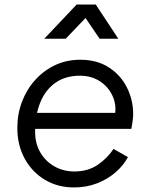

<svg xmlns="http://www.w3.org/2000/svg" viewBox="-20 -810 657 842"><path d="M305 12Q233 12 177 -21.5Q121 -55 88.5 -114Q56 -173 56 -249Q56 -310 76.5 -364Q97 -418 134.5 -459.5Q172 -501 222 -524.5Q272 -548 332 -548Q406 -548 458 -514Q510 -480 537 -425.5Q564 -371 564 -310Q564 -294 561 -275Q558 -256 556 -245H103L108 -315H518L480 -286Q494 -339 476.5 -382.5Q459 -426 420.5 -452Q382 -478 331 -478Q267 -478 223 -447Q179 -416 156.5 -360.5Q134 -305 134 -232Q134 -179 158 -139.5Q182 -100 221 -79Q260 -58 306 -58Q365 -58 407.5 -86.5Q450 -115 478 -157L541 -121Q522 -85 487 -54.5Q452 -24 405.5 -6Q359 12 305 12ZM174 -640 316 -790H400L499 -640H417L355 -731L268 -640Z"/></svg>

Font: Plus Jakarta Sans
Style: Italic
Weight: 400
Italic angle: -8°
Designer: Gumpita Rahayu
Foundry: Tokotype
Version: Version 2.006